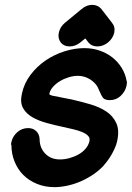

<svg xmlns="http://www.w3.org/2000/svg" viewBox="-20 -762 542 790"><path d="M316 -725Q336 -742 360 -742Q382 -742 397 -725L441 -668Q455 -651 450 -627Q444 -603 424 -587Q414 -579 403 -575Q392 -571 381 -571Q357 -571 344 -587L331 -604L310 -587Q300 -579 289 -575Q278 -571 267 -571Q243 -571 230 -587Q217 -605 222 -627Q224 -638 230.5 -649Q237 -660 247 -668ZM501 -430Q503 -425 502 -418.5Q501 -412 500 -407Q495 -385 476.5 -367.5Q458 -350 432 -350Q411 -350 403.5 -360Q396 -370 390 -386V-385Q387 -392 383.5 -400Q380 -408 375 -414Q361 -431 341.5 -440.5Q322 -450 300 -450Q282 -450 262.5 -444Q243 -438 226.5 -428Q210 -418 198 -404.5Q186 -391 183 -376Q182 -371 199.5 -367.5Q217 -364 243 -359Q250 -357 258 -356Q266 -355 274 -353Q313 -344 351 -333Q389 -322 417 -303.5Q445 -285 458.5 -255.5Q472 -226 462 -181Q459 -167 452 -151.5Q445 -136 437 -122.5Q429 -109 420 -97.5Q411 -86 405 -79Q386 -59 362 -43Q338 -27 311.5 -15.5Q285 -4 257 2Q229 8 204 8Q165 8 132 -5.5Q99 -19 76 -42Q53 -65 40 -97Q27 -129 27 -165Q25 -167 25.5 -169Q26 -171 26 -173L27 -178Q32 -201 51 -218Q70 -235 96 -235Q116 -235 129 -222.5Q142 -210 143 -190Q143 -154 166 -130Q189 -106 227 -106Q246 -106 266 -111.5Q286 -117 303 -126.5Q320 -136 332 -150Q344 -164 348 -181Q351 -194 342.5 -203Q334 -212 318.5 -218.5Q303 -225 282 -230Q261 -235 238 -240Q205 -247 172 -256Q139 -265 113.5 -279.5Q88 -294 75 -317Q62 -340 70 -376Q79 -419 105.5 -454Q132 -489 168 -513.5Q204 -538 246 -551Q288 -564 327 -564Q360 -564 389.5 -554Q419 -544 442 -526Q465 -508 480.5 -483Q496 -458 501 -429Z"/></svg>

Font: VDS
Style: Bold Italic
Weight: 700
Designer: artmaker
Foundry: artmaker
Version: Version 1.000 2009 initial release